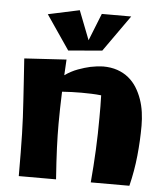

<svg xmlns="http://www.w3.org/2000/svg" viewBox="-53 -783 723 842"><g transform="rotate(5 308.5 -362.0)"><path d="M578.1 -254.9Q578.1 -189.9 571.3 -122.6Q564.5 -55.2 547.9 12.2H377.9Q384.3 -60.5 387.7 -131.6Q391.1 -202.6 391.1 -274.9Q391.1 -299.3 391.1 -323.5Q391.1 -347.7 390.1 -372.1Q368.2 -374.5 346.7 -375.2Q325.2 -376 303.2 -376Q261.7 -376 217.8 -373Q216.3 -333 215.6 -298.8Q214.8 -264.6 214.8 -231Q214.8 -206.1 215.3 -180.4Q215.8 -154.8 217 -125.5Q218.3 -96.2 220.2 -62.3Q222.2 -28.3 225.1 12.2H61Q61 -46.4 60.5 -91.3Q60.1 -136.2 59.1 -174.1Q58.1 -211.9 56.4 -246.3Q54.7 -280.8 52.2 -318.6Q49.8 -356.4 46.9 -401.1Q43.9 -445.8 40 -503.9L225.1 -515.1L221.2 -445.8Q249 -465.3 278.3 -476.1Q307.6 -486.8 332 -492.2Q360.4 -498 387.2 -499Q422.9 -499 450.9 -489.3Q479 -479.5 500.2 -462.2Q521.5 -444.8 536.1 -421.4Q550.8 -397.9 560.3 -370.8Q569.8 -343.8 574 -314Q578.1 -284.2 578.1 -254.9ZM126 -706.1 264.2 -735.8 314 -607.9 361.8 -728H491.2L377.9 -567.9L229 -555.2Z"/></g></svg>

Font: Galindo
Style: Regular
Weight: 400
Version: Version 1.000